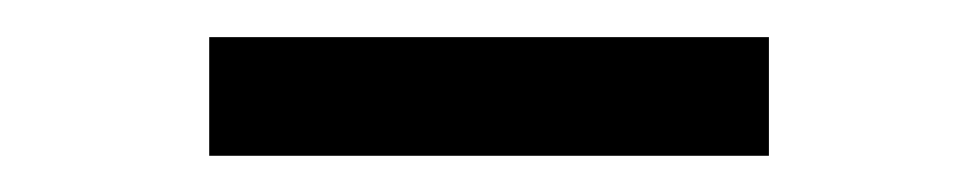

<svg xmlns="http://www.w3.org/2000/svg" viewBox="-20 -704 540 106"><path d="M95.5 -618V-683.5H404.5V-618Z"/></svg>

Font: Newsreader Caption
Style: Regular
Weight: 400
Designer: Hugues Gentile
Foundry: Production Type
Version: Version 1.001